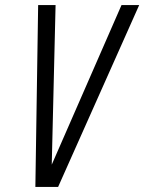

<svg xmlns="http://www.w3.org/2000/svg" viewBox="-20 -740 571 760"><path d="M120 0 131 -720H200L184 -52H169L461 -720H531L210 0Z"/></svg>

Font: Instrument Sans Condensed
Style: Italic
Weight: 400
Width: 3
Italic angle: -13°
Designer: Rodrigo Fuenzalida
Foundry: fragTYPE
Version: Version 1.000;gftools[0.9.28]